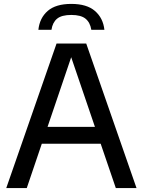

<svg xmlns="http://www.w3.org/2000/svg" viewBox="-20 -963 731 983"><path d="M12 0 269.5 -740H421.5L679 0H573L495.5 -227H194L117 0ZM223.5 -313.5H466L344.5 -670ZM176.5 -810.5Q183 -871 224.2 -907Q265.5 -943 345 -943Q424.5 -943 466.2 -906.8Q508 -870.5 514.5 -810.5H447.5Q441.5 -848 418 -867.2Q394.5 -886.5 345 -886.5Q295.5 -886.5 272.2 -867.2Q249 -848 243.5 -810.5Z"/></svg>

Font: Encode Sans Md
Style: Regular
Weight: 500
Designer: Multiple Designers
Foundry: Impallari Type
Version: Version 3.002; ttfautohint (v1.8.3) -l 8 -r 50 -G 200 -x 14 